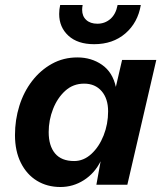

<svg xmlns="http://www.w3.org/2000/svg" viewBox="-20 -740 657 769"><path d="M222 9Q169 9 128 -16Q87 -41 63.5 -88Q40 -135 40 -199Q40 -260 57.5 -316Q75 -372 108.5 -415.5Q142 -459 188 -484.5Q234 -510 290 -510Q346 -510 388.5 -480.5Q431 -451 444 -392L469 -500H606L490 0H366L383 -94Q359 -46 316 -18.5Q273 9 222 9ZM277 -95Q315 -95 346 -123.5Q377 -152 395 -197.5Q413 -243 413 -294Q413 -345 387 -375Q361 -405 317 -405Q273 -405 241.5 -376.5Q210 -348 192.5 -303.5Q175 -259 175 -211Q175 -156 200.5 -125.5Q226 -95 277 -95ZM544 -720Q532 -649 482 -606Q432 -563 357 -563Q291 -563 254 -597Q217 -631 217 -684Q217 -702 221 -720H311Q309 -709 309 -701Q309 -675 325.5 -660Q342 -645 370 -645Q400 -645 422 -664Q444 -683 451 -720Z"/></svg>

Font: Work Sans SemiBold
Style: Italic
Weight: 600
Italic angle: -13°
Designer: Wei Huang
Foundry: Wei Huang
Version: Version 2.012; ttfautohint (v1.8.3)